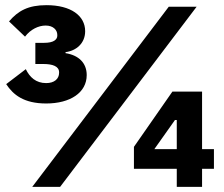

<svg xmlns="http://www.w3.org/2000/svg" viewBox="-20 -724 868 744"><path d="M151 -558C169 -558 182 -561 190 -566C198 -571 202 -578 202 -585V-589C202 -608 186 -625 157 -625C129 -625 98 -610 77 -582L15 -641C50 -682 89 -704 160 -704C255 -704 310 -663 310 -603C310 -556 275 -527 234 -522V-518C285 -510 316 -480 316 -433C316 -365 252 -323 159 -323C72 -323 31 -357 4 -398L80 -456C95 -425 119 -402 159 -402C190 -402 209 -418 209 -442V-444C209 -467 184 -476 148 -476H117V-558ZM105 0 634 -698H742L213 0ZM665 0V-70H499V-155L648 -369H763V-146H809V-70H763V0ZM665 -259H658L578 -146H665Z"/></svg>

Font: Plexus Sans Bold
Style: Regular
Weight: 700
Version: Version 2.001;PS 002.001;hotconv 1.0.70;makeotf.lib2.5.58329